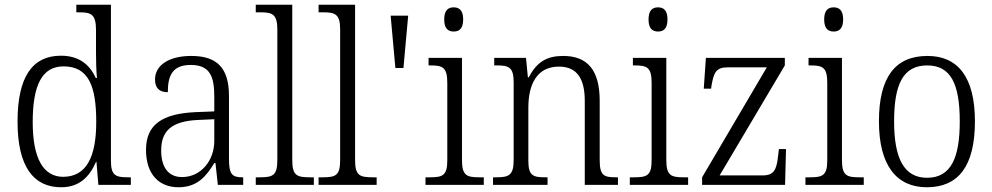

<svg xmlns="http://www.w3.org/2000/svg" viewBox="-20 -780 4187 810"><path d="M238 10C314 10 357 -33 385 -97H387L395 0H532V-32H521C468 -32 448 -39 448 -102V-760H302V-728H314C363 -728 385 -721 385 -654V-556C385 -523 386 -484 389 -451H384C358 -508 313 -545 237 -545C118 -545 54 -458 54 -267C54 -76 122 10 238 10ZM247 -34C163 -34 118 -111 118 -265C118 -420 157 -500 248 -500C353 -500 386 -418 386 -266C386 -118 345 -35 247 -34Z M733 10C815 10 852 -40 884 -92H889L899 0H1006V-32H1002C958 -32 946 -46 946 -111V-375C946 -493 896 -544 787 -544C690 -544 634 -503 634 -445C634 -408 653 -391 688 -391C688 -462 708 -506 785 -506C868 -506 884 -454 884 -372V-310L807 -307C664 -301 596 -254 596 -148C596 -40 655 10 733 10ZM748 -33C687 -33 660 -79 660 -145C660 -224 699 -269 817 -274L884 -277V-185C884 -103 828 -33 748 -33Z M1059 0H1304V-32H1289C1232 -32 1213 -39 1213 -105V-760H1059V-728H1079C1128 -728 1150 -721 1150 -656V-105C1150 -39 1131 -32 1075 -32H1059Z M1324 0H1569V-32H1554C1497 -32 1478 -39 1478 -105V-760H1324V-728H1344C1393 -728 1415 -721 1415 -656V-105C1415 -39 1396 -32 1340 -32H1324Z M1648 -493H1682L1702 -714H1628Z M1894 -647C1917 -647 1934 -659 1934 -698C1934 -737 1917 -749 1894 -749C1871 -749 1854 -737 1854 -698C1854 -659 1871 -647 1894 -647ZM1775 0H2021V-32H2003C1949 -32 1929 -39 1929 -105V-536H1788V-504H1797C1847 -504 1867 -496 1867 -431V-103C1867 -39 1847 -32 1793 -32H1775Z M2060 0H2290V-32H2282C2229 -32 2209 -38 2209 -102V-326C2209 -421 2243 -499 2338 -499C2418 -499 2447 -443 2447 -354V0H2587V-32H2580C2527 -32 2510 -39 2510 -105V-354C2510 -485 2458 -544 2356 -544C2291 -544 2246 -522 2211 -454H2207L2199 -536H2065V-504H2076C2126 -504 2147 -497 2147 -433V-105C2147 -39 2126 -32 2072 -32H2060Z M2756 -647C2779 -647 2796 -659 2796 -698C2796 -737 2779 -749 2756 -749C2733 -749 2716 -737 2716 -698C2716 -659 2733 -647 2756 -647ZM2637 0H2883V-32H2865C2811 -32 2791 -39 2791 -105V-536H2650V-504H2659C2709 -504 2729 -496 2729 -431V-103C2729 -39 2709 -32 2655 -32H2637Z M2942 0H3292L3296 -151H3266L3262 -118C3256 -66 3246 -40 3198 -40H3016L3291 -504V-536H2958L2949 -406H2980L2982 -421C2992 -474 3000 -496 3051 -496H3215L2942 -32Z M3497 -647C3520 -647 3537 -659 3537 -698C3537 -737 3520 -749 3497 -749C3474 -749 3457 -737 3457 -698C3457 -659 3474 -647 3497 -647ZM3378 0H3624V-32H3606C3552 -32 3532 -39 3532 -105V-536H3391V-504H3400C3450 -504 3470 -496 3470 -431V-103C3470 -39 3450 -32 3396 -32H3378Z M3890 10C4023 10 4093 -79 4093 -268C4093 -456 4020 -544 3893 -544C3757 -544 3688 -455 3688 -268C3688 -80 3764 10 3890 10ZM3891 -30C3793 -30 3752 -113 3752 -268C3752 -425 3790 -504 3892 -504C3991 -504 4029 -426 4029 -268C4029 -116 3993 -30 3891 -30Z"/></svg>

Font: Noto Serif Thai SemiCondensed Light
Style: Regular
Weight: 300
Width: 4
Designer: Monotype Design Team
Foundry: Monotype Imaging Inc.
Version: Version 2.002